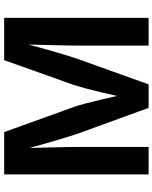

<svg xmlns="http://www.w3.org/2000/svg" viewBox="79 -848 768 967"><g transform="rotate(-90 463.5 -364.0)"><path d="M69.3 0V-727.5H282.2L410.2 -372.6Q417.5 -350.6 426.8 -315.7Q436 -280.8 445.6 -240.2Q455.1 -199.7 463.6 -161.1Q472.2 -122.6 478 -93.8H450.2Q456.1 -122.1 464.6 -160.2Q473.1 -198.2 482.7 -238.8Q492.2 -279.3 501.7 -314.9Q511.2 -350.6 518.1 -372.6L644.5 -727.5H857.4V0H717.8V-355Q717.8 -378.4 718.5 -412.8Q719.2 -447.3 720.2 -487.1Q721.2 -526.9 722.2 -567.1Q723.1 -607.4 723.6 -643.6H732.9Q723.1 -604 711.7 -562.3Q700.2 -520.5 689 -481.2Q677.7 -441.9 667.5 -409.2Q657.2 -376.5 649.9 -355L522.5 0H404.3L274.9 -355Q268.1 -376.5 257.8 -408.7Q247.6 -440.9 236.1 -480Q224.6 -519 213.1 -561Q201.7 -603 190.4 -643.6H201.7Q202.1 -609.4 203.1 -569.6Q204.1 -529.8 205.1 -489.7Q206.1 -449.7 206.8 -414.6Q207.5 -379.4 207.5 -355V0Z"/></g></svg>

Font: Inter
Style: 650
Weight: 650
Designer: Rasmus Andersson
Foundry: rsms
Version: Version 4.001;git-66647c0bb